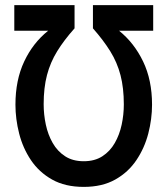

<svg xmlns="http://www.w3.org/2000/svg" viewBox="-20 -720 656 752"><path d="M308 12Q235 12 184 -16.8Q133 -45.5 101.2 -92.8Q69.5 -140 55 -197Q40.5 -254 40.5 -310Q40.5 -406.5 74.8 -479.2Q109 -552 168.5 -599.5H36V-700H272V-609Q230.5 -562.5 203.8 -519Q177 -475.5 164 -425.8Q151 -376 151 -312Q151 -271.5 159.5 -231.8Q168 -192 186.5 -159.8Q205 -127.5 235 -108Q265 -88.5 308 -88.5Q351 -88.5 381 -108Q411 -127.5 429.5 -159.8Q448 -192 456.5 -231.5Q465 -271 465 -311Q465 -375.5 452 -425.5Q439 -475.5 412 -519Q385 -562.5 344 -609V-700H580V-599.5H446.5Q505.5 -552 540.5 -479.2Q575.5 -406.5 575.5 -310Q575.5 -254 560.8 -197Q546 -140 514.2 -92.8Q482.5 -45.5 431.5 -16.8Q380.5 12 308 12Z"/></svg>

Font: Overpass Mono Light SemiBold
Style: Regular
Weight: 600
Monospace: yes
Version: Version 4.000